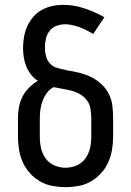

<svg xmlns="http://www.w3.org/2000/svg" viewBox="-20 -763 540 791"><path d="M250 8Q223 8 196 3Q169 -2 145.5 -15.5Q122 -29 103.5 -49.5Q85 -70 74 -94.5Q63 -119 58.5 -146Q54 -173 54 -200V-275Q54 -298 58 -321Q62 -344 72.5 -364.5Q83 -385 99.5 -401.5Q116 -418 136 -430Q120 -440 108 -455.5Q96 -471 88.5 -489Q81 -507 78 -526.5Q75 -546 75 -565Q75 -588 79 -611Q83 -634 92.5 -655Q102 -676 117 -693.5Q132 -711 152 -722Q172 -733 194.5 -738Q217 -743 240 -743Q285 -743 328 -728.5Q371 -714 410 -692L364 -623Q351 -631 337 -638Q323 -645 308.5 -650.5Q294 -656 278.5 -659.5Q263 -663 248 -663Q230 -663 212.5 -656.5Q195 -650 184 -635.5Q173 -621 169 -603Q165 -585 165 -567Q165 -549 169.5 -531.5Q174 -514 186 -501Q198 -488 216 -483Q234 -478 251 -475L252 -474Q278 -470 303.5 -464Q329 -458 352.5 -447Q376 -436 396 -418Q416 -400 428 -376.5Q440 -353 443 -327Q446 -301 446 -275V-200Q446 -173 441.5 -146Q437 -119 426 -94.5Q415 -70 396.5 -49.5Q378 -29 354.5 -15.5Q331 -2 304 3Q277 8 250 8ZM250 -72Q274 -72 296 -81.5Q318 -91 332 -110.5Q346 -130 351 -153Q356 -176 356 -200V-275Q356 -294 353 -313.5Q350 -333 339 -348.5Q328 -364 311 -374Q294 -384 275.5 -389Q257 -394 238 -397Q219 -400 201 -404Q184 -395 173 -380Q162 -365 155.5 -347.5Q149 -330 146.5 -312Q144 -294 144 -275V-200Q144 -176 149 -153Q154 -130 168 -110.5Q182 -91 204 -81.5Q226 -72 250 -72Z"/></svg>

Font: Iosevka Term Medium
Style: Regular
Weight: 500
Monospace: yes
Designer: Belleve Invis
Foundry: Belleve Invis
Version: Version 26.3.1